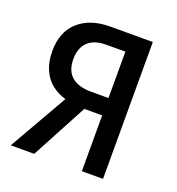

<svg xmlns="http://www.w3.org/2000/svg" viewBox="-104 -623 653 708"><g transform="rotate(20 222.5 -268.5)"><path d="M107 0H15L146 -229Q115 -238 91 -257Q67 -276 53.5 -307Q40 -338 40 -379Q40 -455 86 -496Q132 -537 211 -537H377V0H294V-219H224ZM123 -378Q123 -332 149.5 -309.5Q176 -287 225 -287H294V-469H220Q171 -469 147 -445Q123 -421 123 -378Z"/></g></svg>

Font: Noto Sans Display Condensed
Style: Regular
Weight: 400
Width: 3
Designer: Monotype Design Team
Foundry: Monotype Imaging Inc.
Version: Version 2.003